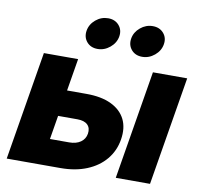

<svg xmlns="http://www.w3.org/2000/svg" viewBox="-83 -850 986 938"><g transform="rotate(10 410.0 -380.5)"><path d="M176.3 -378.9H338.9Q412.6 -378.9 461.7 -355.5Q510.7 -332 532 -289.6Q553.2 -247.1 543.5 -188.5Q534.2 -131.3 498.8 -88.9Q463.4 -46.4 406.7 -23.2Q350.1 0 276.4 0H9.8L99.1 -539.1H269L201.2 -130.9H296.4Q331.1 -130.9 353 -146.2Q375 -161.6 379.4 -188.5Q383.8 -216.8 367.4 -232.9Q351.1 -249 316.4 -249H154.8ZM550.8 0 640.1 -539.1H810.1L720.7 0ZM574.7 -604.5Q540.5 -604.5 521 -627.4Q501.5 -650.4 506.8 -683.1Q512.2 -715.8 539.6 -738.5Q566.9 -761.2 600.6 -761.2Q634.8 -761.2 654.5 -738.5Q674.3 -715.8 668.9 -683.1Q663.6 -650.4 636 -627.4Q608.4 -604.5 574.7 -604.5ZM353.5 -604.5Q319.3 -604.5 299.8 -627.4Q280.3 -650.4 285.6 -683.1Q291 -715.8 318.1 -738.5Q345.2 -761.2 379.4 -761.2Q413.6 -761.2 433.3 -738.5Q453.1 -715.8 447.8 -683.1Q442.4 -650.4 414.8 -627.4Q387.2 -604.5 353.5 -604.5Z"/></g></svg>

Font: Inter 18pt ExtraBold
Style: Italic
Weight: 800
Italic angle: -9.3988°
Designer: Rasmus Andersson
Foundry: rsms
Version: Version 4.001;git-66647c0bb